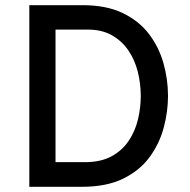

<svg xmlns="http://www.w3.org/2000/svg" viewBox="-20 -720 732 740"><path d="M93 0V-700H299Q389.5 -700 452.2 -670Q515 -640 553.5 -589.8Q592 -539.5 609.8 -477.2Q627.5 -415 627.5 -350Q627.5 -289.5 611 -228Q594.5 -166.5 556.8 -114.8Q519 -63 454.8 -31.5Q390.5 0 295 0ZM194 -95H307Q368.5 -95 409.8 -117.5Q451 -140 476 -177.2Q501 -214.5 511.8 -259.8Q522.5 -305 522.5 -350Q522.5 -398 511 -443.8Q499.5 -489.5 474.5 -526Q449.5 -562.5 411 -584.2Q372.5 -606 318 -606H194Z"/></svg>

Font: Overpass Medium
Style: Regular
Weight: 500
Designer: Delve Withrington, Dave Bailey, Thomas Jockin
Foundry: Delve Fonts LLC
Version: Version 4.000